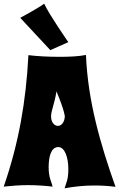

<svg xmlns="http://www.w3.org/2000/svg" viewBox="-28 -1000 642 1034"><path d="M594 6C513 -222 445 -456 435 -704C394 -696 344 -694 293 -694C233 -694 173 -697 125 -703C112 -453 73 -229 -8 5C38 0 81 -3 124 -3C167 -3 210 0 255 5C251 -19 234 -40 234 -99C234 -157 247 -208 286 -208C321 -208 340 -152 340 -90C340 -29 328 -17 320 14C375 4 427 -1 479 -1C517 -1 554 1 594 6ZM321 -373C320 -344 304 -322 284 -322C265 -322 247 -341 247 -373C247 -405 266 -440 276 -508C321 -401 321 -373 321 -373ZM340 -773C340 -773 235 -924 210 -980C169 -951 81 -904 81 -904L243 -730Z"/></svg>

Font: Spicy Rice
Style: Regular
Weight: 400
Designer: Astigmatic (AOETI)
Foundry: Astigmatic (AOETI)
Version: Version 1.000